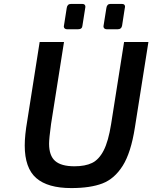

<svg xmlns="http://www.w3.org/2000/svg" viewBox="-20 -952 776 978"><path d="M106 -211Q106 -263 119 -338L182 -738H306L240 -320Q230 -246 230 -220Q230 -159 261 -132Q292 -105 359 -105Q414 -105 449 -122Q484 -139 508 -185.5Q532 -232 546 -320L612 -738H736L667 -302Q647 -174 605 -107.5Q563 -41 501.5 -17.5Q440 6 343 6Q223 6 164.5 -45Q106 -96 106 -211ZM305 -818Q305 -815 320 -912Q323 -932 342 -932H399Q415 -932 415 -917L400 -822Q399 -803 378 -803H321Q314 -803 309.5 -807Q305 -811 305 -818ZM507 -818 522 -912Q525 -932 543 -932H601Q617 -932 617 -917Q617 -921 602 -822Q599 -803 580 -803H523Q516 -803 511.5 -807Q507 -811 507 -818Z"/></svg>

Font: Exo SemiBold
Style: Italic
Weight: 600
Italic angle: -9°
Designer: Natanael Gama
Foundry: Natanael Gama
Version: Version 1.500; ttfautohint (v1.6)